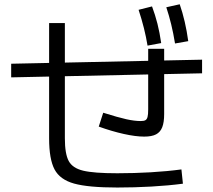

<svg xmlns="http://www.w3.org/2000/svg" viewBox="-20 -838 978 880"><path d="M205.1 -204.1V-732.4H277.3V-204.1Q277.3 -132.8 294.9 -100.1Q312.5 -67.4 361.3 -55.7Q410.2 -43.9 517.6 -43.9Q594.7 -43.9 670.4 -48.3Q746.1 -52.7 811.5 -61.5L818.4 3.9Q752 12.7 673.8 17.1Q595.7 21.5 517.6 21.5Q384.8 21.5 319.8 3.4Q254.9 -14.6 230 -61.5Q205.1 -108.4 205.1 -204.1ZM31.2 -545.9 906.2 -564.5V-502L31.2 -483.4ZM432.6 -257.8 453.1 -321.3Q521.5 -299.8 559.1 -291.5Q596.7 -283.2 625 -283.2Q639.6 -283.2 646.5 -287.1Q653.3 -291 656.2 -301.8Q659.2 -312.5 659.2 -336.9V-534.2V-614.3H732.4V-534.2V-315.4Q732.4 -277.3 723.6 -254.9Q714.8 -232.4 695.3 -222.2Q675.8 -211.9 640.6 -211.9Q601.6 -211.9 546.9 -224.1Q492.2 -236.3 432.6 -257.8ZM615.2 -793 676.8 -808.6Q691.4 -769.5 701.7 -729Q711.9 -688.5 718.8 -640.6L656.2 -628.9Q643.6 -707 615.2 -793ZM742.2 -804.7 803.7 -818.4Q830.1 -742.2 842.8 -649.4L782.2 -638.7Q774.4 -686.5 764.6 -726.6Q754.9 -766.6 742.2 -804.7Z"/></svg>

Font: WEMIX Pretendard Variable
Style: Regular
Weight: 400
Designer: Base glyphs from Inter by Rasmus Andersson; Hangeul glyphs from Noto Sans CJK(Source Han Sans) by Jang Soo-young and Kan
Foundry: Kil Hyung-jin
Version: Version 1.000;Glyphs 3.2 (3208)